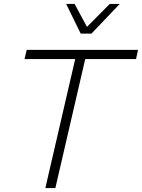

<svg xmlns="http://www.w3.org/2000/svg" viewBox="-20 -958 723 978"><path d="M391 -787 317 -938H360L423 -821L539 -938H590L446 -787ZM683 -704 673 -657H414L262 0H211L363 -657H105L116 -704Z"/></svg>

Font: Prodigy Sans Light
Style: Italic
Weight: 300
Italic angle: -13°
Designer: Wei Huang
Foundry: Wei Huang
Version: Version 1.003; ttfautohint (v1.8.3)